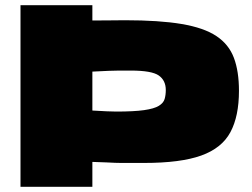

<svg xmlns="http://www.w3.org/2000/svg" viewBox="-20 -720 973 740"><path d="M59 0V-700H336V-641Q373 -641 408 -641.5Q443 -642 462 -642Q594 -642 680 -627.5Q766 -613 814 -581Q862 -549 881.5 -497Q901 -445 901 -370Q901 -272 868 -210.5Q835 -149 755.5 -120.5Q676 -92 536 -92Q499 -92 479 -92Q459 -92 447 -92Q435 -92 423 -92.5Q411 -93 391.5 -94Q372 -95 336 -96V0ZM428 -290Q496 -290 535 -295.5Q574 -301 592 -312Q610 -323 614.5 -338.5Q619 -354 619 -373Q619 -410 592 -429Q565 -448 484 -448Q457 -448 439 -448Q421 -448 399 -447Q377 -446 336 -444V-294Q374 -292 392 -291Q410 -290 428 -290Z"/></svg>

Font: Georama Extended Black
Style: Regular
Weight: 900
Width: 7
Designer: Jean-Baptiste Levee
Foundry: Production Type
Version: Version 1.000